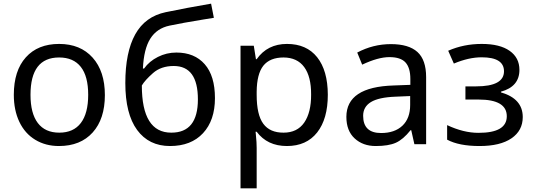

<svg xmlns="http://www.w3.org/2000/svg" viewBox="-20 -785 2911 1045"><path d="M146 -269Q146 -168 185.8 -115.5Q225.6 -63 302.7 -63Q379.9 -63 419.9 -115.5Q460 -168 460 -269Q460 -370.1 419.7 -421.1Q379.4 -472.2 301.8 -472.2Q146 -472.2 146 -269ZM300.8 9.8Q228 9.8 171.9 -24.2Q115.7 -58.1 85.4 -121.6Q55.2 -185.1 55.2 -269Q55.2 -399.9 120.6 -472.9Q186 -545.9 301.8 -545.9Q417.5 -545.9 484.1 -471.4Q550.8 -397 550.8 -267.3Q550.8 -137.7 484.4 -64Q418 9.8 300.8 9.8Z M912.1 -63Q1057.1 -62.5 1057.1 -244.1Q1057.1 -425.8 925.8 -425.8Q856.4 -425.8 812.7 -387.2Q769 -348.6 752 -319.8Q752 -63 912.1 -63ZM1128.9 -765.1 1144 -688 1085.9 -678.7Q972.2 -660.2 902.8 -645.5Q833.5 -630.9 798.1 -574.7Q762.7 -518.6 757.8 -412.1H764.2Q792.5 -451.7 839.6 -475.3Q886.7 -499 939.9 -499Q1038.6 -499 1094.2 -435.5Q1149.9 -372.1 1149.9 -251Q1149.9 -129.9 1085 -60.1Q1020 9.8 905.3 9.8Q790.5 9.8 726.3 -77.6Q662.1 -165 662.1 -333Q662.1 -501 716.1 -598.1Q770 -695.3 882.3 -718.8Q994.6 -742.2 1128.9 -765.1Z M1523.4 -472.2Q1449.2 -472.2 1413.1 -427.2Q1377.9 -382.3 1377 -286.1V-269Q1377 -160.2 1413.1 -111.3Q1449.2 -62.5 1523.4 -63Q1597.7 -63 1635.7 -117.7Q1673.8 -172.9 1673.3 -270.5Q1673.8 -368.2 1635.7 -419.9Q1597.7 -471.7 1523.4 -472.2ZM1764.2 -269.5Q1764.2 -137.7 1706.1 -64Q1647.9 9.8 1541.5 9.8Q1435.1 9.8 1377 -67.9H1371.1L1373 -47.9Q1377 -9.8 1377 20V240.2H1289.1V-536.1H1361.3L1373 -462.9H1377Q1435.5 -545.9 1542 -545.9Q1648.4 -545.9 1706.1 -473.6Q1763.7 -401.4 1764.2 -269.5Z M2054.2 -61Q2127.9 -61 2170.2 -100.8Q2212.4 -140.6 2212.4 -213.9V-262.2L2133.3 -258.8Q2041 -255.4 1998.8 -229.5Q1956.5 -203.6 1956.5 -154.8Q1956.5 -61 2054.2 -61ZM2299.3 -365.2V0H2235.4L2218.3 -76.2H2214.4Q2174.3 -25.9 2134.5 -8.1Q2094.7 9.8 2024.9 9.8Q1955.1 9.8 1910.2 -31.7Q1865.2 -73.2 1865.2 -148.9Q1865.2 -312 2122.6 -319.8L2213.4 -323.2V-355Q2213.4 -416 2187 -445.1Q2160.6 -474.1 2099.4 -474.1Q2038.1 -474.1 1951.2 -433.1L1924.3 -499Q2010.7 -544.9 2107.7 -544.9Q2204.6 -544.9 2252 -502Q2299.3 -459 2299.3 -365.2Z M2585.4 -243.2H2513.2V-314.9H2571.3Q2723.1 -314.9 2723.1 -397Q2723.1 -473.1 2601.6 -473.1Q2531.2 -473.1 2450.2 -439L2419.4 -508.8Q2503.4 -545.9 2602.1 -545.9Q2700.7 -545.9 2753.9 -508.3Q2807.1 -470.7 2807.1 -404.8Q2807.1 -313.5 2706.5 -286.1V-282.2Q2825.2 -248 2825.2 -147.9Q2825.2 -74.2 2763.9 -32.2Q2702.6 9.8 2590.3 9.8Q2478 9.8 2413.6 -24.9V-104Q2502.9 -62 2583.5 -62Q2738.3 -61.5 2738.3 -152.3Q2738.3 -243.2 2585.4 -243.2Z"/></svg>

Font: NotoSans
Style: Regular
Weight: 400
Designer: Monotype Design team
Foundry: Monotype Imaging Inc.
Version: Version 1.04